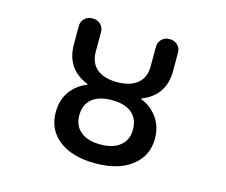

<svg xmlns="http://www.w3.org/2000/svg" viewBox="-104 -896 1207 1026"><g transform="rotate(15 500.0 -383.0)"><path d="M300.8 -66.4Q226.6 -123 226.6 -220.7Q226.6 -295.9 269.5 -347.7Q302.7 -386.7 350.6 -405.3Q351.6 -405.3 352.1 -407.2Q352.5 -409.2 350.6 -410.2Q226.6 -459 226.6 -595.7V-697.3Q226.6 -721.7 243.7 -738.3Q260.7 -754.9 284.2 -754.9H292Q315.4 -754.9 332.5 -738.3Q349.6 -721.7 349.6 -697.3V-587.9Q349.6 -526.4 388.7 -493.2Q428.7 -460 501 -460Q573.2 -460 613.3 -493.2Q653.3 -526.4 653.3 -587.9V-697.3Q653.3 -721.7 670.4 -738.3Q687.5 -754.9 710.9 -754.9H717.8Q741.2 -754.9 758.3 -738.3Q775.4 -721.7 775.4 -697.3V-595.7Q775.4 -459 651.4 -410.2Q649.4 -409.2 649.9 -407.2Q650.4 -405.3 651.4 -405.3Q699.2 -386.7 732.4 -346.7Q775.4 -294.9 775.4 -220.7Q775.4 -124 701.2 -67.4Q627.9 -10.7 501 -10.7Q374 -10.7 300.8 -66.4ZM390.6 -328.1Q352.5 -295.9 352.5 -237.8Q352.5 -179.7 390.6 -148.4Q428.7 -115.2 501 -115.2Q573.2 -115.2 611.3 -148.4Q649.4 -179.7 649.4 -237.8Q649.4 -295.9 611.3 -328.1Q572.3 -360.4 501 -360.4Q429.7 -360.4 390.6 -328.1Z"/></g></svg>

Font: Rounded Mgen+ 2m medium
Style: Regular
Weight: 500
Designer: [Source Han Sans]
Ryoko NISHIZUKA  (kana & ideographs); Paul D. Hunt (Latin, Greek & Cyrillic); Wenlong ZHANG  (bopomofo
Version: Version 1.059.20150602